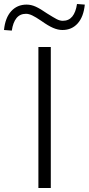

<svg xmlns="http://www.w3.org/2000/svg" viewBox="-99 -940 444 960"><path d="M93 0V-705H155V0ZM-40 -787 -79 -790Q-73 -851 -43 -884Q-13 -917 34 -917Q57 -917 80 -906.5Q103 -896 136 -873Q168 -853 184 -844.5Q200 -836 215 -836Q245 -836 262.5 -857.5Q280 -879 286 -920L325 -917Q319 -856 289.5 -823Q260 -790 213 -790Q191 -790 166.5 -800.5Q142 -811 107 -836Q79 -855 62 -863Q45 -871 31 -871Q1 -871 -16.5 -849.5Q-34 -828 -40 -787Z"/></svg>

Font: Mulish ExtraLight Light
Style: Regular
Weight: 300
Version: Version 3.603